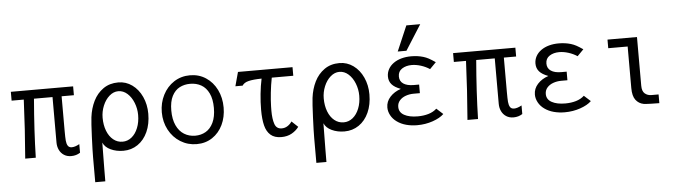

<svg xmlns="http://www.w3.org/2000/svg" viewBox="-57 -1062 5514 1557"><g transform="rotate(-5 2700.0 -283.5)"><path d="M377 -108V-478H226Q204 -216 199 0H113Q123.5 -130.5 130.2 -237.2Q137 -344 143 -478H44V-550H551V-478H451V-197Q451 -144 453.2 -117.2Q455.5 -90.5 465.5 -74.8Q475.5 -59 498 -59Q524.5 -59 560 -79V-9Q528 12 487 12Q453 12 428 -4.2Q403 -20.5 390 -47.8Q377 -75 377 -108Z M662 240V38Q662 -15.5 666.8 -129.5Q671.5 -243.5 677 -288Q686 -359.5 715.2 -418.8Q744.5 -478 795.8 -514Q847 -550 918 -550Q980.5 -550 1031 -513.5Q1081.5 -477 1110.2 -414.2Q1139 -351.5 1139 -276Q1139 -192.5 1110 -128.5Q1081 -64.5 1029.2 -29.2Q977.5 6 912 6Q855 6 809 -15.5Q763 -37 747 -75Q745.5 0 744.5 140.5Q744.5 204 744 240ZM1056 -273Q1056 -324.5 1037.2 -372.2Q1018.5 -420 985.5 -449.5Q952.5 -479 912 -479Q873 -479 839.5 -449.8Q806 -420.5 786.5 -373.2Q767 -326 767 -275Q767 -216 785.2 -168.8Q803.5 -121.5 836.5 -94.8Q869.5 -68 912 -68Q953 -68 985.8 -94.5Q1018.5 -121 1037.2 -168Q1056 -215 1056 -273Z M1249 -277.5Q1249 -354 1281.8 -418.2Q1314.5 -482.5 1372.2 -519.8Q1430 -557 1502.5 -557Q1574.5 -557 1631.2 -519.8Q1688 -482.5 1720 -417.8Q1752 -353 1752 -273Q1752 -195.5 1721.8 -132.2Q1691.5 -69 1636.5 -32.5Q1581.5 4 1509.5 4Q1437 4 1377.2 -33Q1317.5 -70 1283.2 -134.5Q1249 -199 1249 -277.5ZM1673 -276.5Q1673 -348 1650.2 -395.5Q1627.5 -443 1588 -465.5Q1548.5 -488 1497.5 -488Q1450 -488 1411.8 -468Q1373.5 -448 1350.2 -402.8Q1327 -357.5 1327 -285.5Q1327 -214 1350 -164.2Q1373 -114.5 1413 -89.8Q1453 -65 1503.5 -65Q1550.5 -65 1588.8 -87Q1627 -109 1650 -156.5Q1673 -204 1673 -276.5Z M1877 -491.5Q1885.5 -520.5 1893 -550H2337V-480H2162Q2150.5 -422.5 2143.8 -359.5Q2137 -296.5 2136 -249L2135.5 -212Q2135.5 -146 2149.8 -104.5Q2164 -63 2207 -63Q2233 -63 2254.5 -76.8Q2276 -90.5 2290 -112L2341 -64Q2318 -33 2282.2 -13Q2246.5 7 2198 7Q2142.5 7 2110.5 -21Q2078.5 -49 2065.8 -100Q2053 -151 2053 -227Q2053 -289.5 2059.8 -355.8Q2066.5 -422 2079 -479.5Q2010.5 -478.5 1972.8 -469.2Q1935 -460 1921 -436H1862Q1866 -454.5 1877 -491.5Z M2462 240V38Q2462 -15.5 2466.8 -129.5Q2471.5 -243.5 2477 -288Q2486 -359.5 2515.2 -418.8Q2544.5 -478 2595.8 -514Q2647 -550 2718 -550Q2780.5 -550 2831 -513.5Q2881.5 -477 2910.2 -414.2Q2939 -351.5 2939 -276Q2939 -192.5 2910 -128.5Q2881 -64.5 2829.2 -29.2Q2777.5 6 2712 6Q2655 6 2609 -15.5Q2563 -37 2547 -75Q2545.5 0 2544.5 140.5Q2544.5 204 2544 240ZM2856 -273Q2856 -324.5 2837.2 -372.2Q2818.5 -420 2785.5 -449.5Q2752.5 -479 2712 -479Q2673 -479 2639.5 -449.8Q2606 -420.5 2586.5 -373.2Q2567 -326 2567 -275Q2567 -216 2585.2 -168.8Q2603.5 -121.5 2636.5 -94.8Q2669.5 -68 2712 -68Q2753 -68 2785.8 -94.5Q2818.5 -121 2837.2 -168Q2856 -215 2856 -273Z M3140 -39Q3108.5 -61.5 3091.5 -93Q3074.5 -124.5 3074.5 -157Q3074.5 -205.5 3108.5 -242.8Q3142.5 -280 3196.5 -298Q3146.5 -316.5 3123.8 -342.8Q3101 -369 3101 -407Q3101 -439 3116 -466.5Q3131 -494 3159 -514Q3187 -534 3223.8 -544Q3260.5 -554 3302.5 -554Q3355.5 -554 3401 -540.5Q3424 -533.5 3444.5 -522.5Q3465 -511.5 3498 -489L3447 -437Q3414.5 -458.5 3375.5 -470.8Q3336.5 -483 3301 -483Q3254.5 -483 3222 -462Q3189.5 -441 3189.5 -399.5Q3189.5 -360.5 3219.8 -340.2Q3250 -320 3303 -320H3347.5V-250H3297Q3262.5 -250 3231.8 -239Q3201 -228 3182 -206.2Q3163 -184.5 3163 -154Q3163 -109.5 3204.5 -86.8Q3246 -64 3314.5 -64Q3362 -64 3401.8 -75.8Q3441.5 -87.5 3469 -113L3522 -65Q3490 -34 3430.5 -13.5Q3371 7 3303.5 7Q3257 7 3214.8 -4.2Q3172.5 -15.5 3140 -39ZM3198 -602 3286 -807H3399L3269 -602Z M3977 -108V-478H3826Q3804 -216 3799 0H3713Q3723.5 -130.5 3730.2 -237.2Q3737 -344 3743 -478H3644V-550H4151V-478H4051V-197Q4051 -144 4053.2 -117.2Q4055.5 -90.5 4065.5 -74.8Q4075.5 -59 4098 -59Q4124.5 -59 4160 -79V-9Q4128 12 4087 12Q4053 12 4028 -4.2Q4003 -20.5 3990 -47.8Q3977 -75 3977 -108Z M4341 -39Q4309.5 -61.5 4292.5 -93Q4275.5 -124.5 4275.5 -157Q4275.5 -205.5 4309.5 -242.8Q4343.5 -280 4397.5 -298Q4347.5 -316.5 4324.8 -342.8Q4302 -369 4302 -407Q4302 -439 4317 -466.5Q4332 -494 4360 -514Q4388 -534 4424.8 -544Q4461.5 -554 4503.5 -554Q4556.5 -554 4602 -540.5Q4625 -533.5 4645.5 -522.5Q4666 -511.5 4699 -489L4648 -437Q4615.5 -458.5 4576.5 -470.8Q4537.5 -483 4502 -483Q4455.5 -483 4423 -462Q4390.5 -441 4390.5 -399.5Q4390.5 -360.5 4420.8 -340.2Q4451 -320 4504 -320H4548.5V-250H4498Q4463.5 -250 4432.8 -239Q4402 -228 4383 -206.2Q4364 -184.5 4364 -154Q4364 -109.5 4405.5 -86.8Q4447 -64 4515.5 -64Q4563 -64 4602.8 -75.8Q4642.5 -87.5 4670 -113L4723 -65Q4691 -34 4631.5 -13.5Q4572 7 4504.5 7Q4458 7 4415.8 -4.2Q4373.5 -15.5 4341 -39Z M5059 -142V-480H4901V-550H5141V-154Q5141 -108.5 5163.2 -89.8Q5185.5 -71 5216 -71H5275V0Q5248 0 5205.8 -1.2Q5163.5 -2.5 5148 -5Q5108 -12.5 5083.5 -44.5Q5059 -76.5 5059 -142Z"/></g></svg>

Font: JuliaMono
Style: Regular
Weight: 400
Monospace: yes
Designer: cormullion
Foundry: corm
Version: Version 0.055; ttfautohint (v1.8.4)